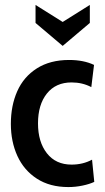

<svg xmlns="http://www.w3.org/2000/svg" viewBox="-20 -748 425 778"><path d="M24 -246Q24 -320 50 -378.5Q76 -437 129.5 -471Q183 -505 260 -505Q319 -505 361 -485L350 -395Q314 -414 270 -414Q206 -414 170 -369Q134 -324 134 -248Q134 -173 170 -127Q206 -81 270 -81Q316 -81 353 -101L362 -11Q343 -2 314.5 4Q286 10 257 10Q182 10 129.5 -24Q77 -58 50.5 -116Q24 -174 24 -246ZM124 -655V-728L234 -659L344 -728V-655L234 -562Z"/></svg>

Font: Cabin Condensed SemiBold
Style: Regular
Weight: 600
Width: 3
Designer: Pablo Impallari
Foundry: Pablo Impallari. http://www.impallari.com Igino Marini. http://www.ikern.com
Version: Version 2.200